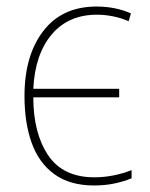

<svg xmlns="http://www.w3.org/2000/svg" viewBox="-20 -558 459 588"><path d="M268 10Q194 10 146.5 -24.5Q99 -59 77 -120.5Q55 -182 55 -264Q55 -388 112.5 -463Q170 -538 276 -538Q333 -538 381 -517L374 -493Q351 -503 326 -508Q301 -513 277 -513Q189 -513 138 -452Q87 -391 82 -286H345V-260H82Q82 -150 127.5 -82.5Q173 -15 269 -15Q299 -15 328.5 -21Q358 -27 383 -37V-12Q362 -3 332.5 3.5Q303 10 268 10Z"/></svg>

Font: Noto Sans SemiCondensed Thin
Style: Regular
Weight: 100
Width: 4
Designer: Monotype Design Team
Foundry: Monotype Imaging Inc.
Version: Version 2.013; ttfautohint (v1.8.4.7-5d5b)